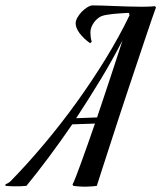

<svg xmlns="http://www.w3.org/2000/svg" viewBox="-174 -695 603 718"><path d="M409.2 -667Q404.3 -654.3 394.3 -625Q384.3 -595.7 370.6 -555.2Q356.9 -514.6 340.6 -465.6Q324.2 -416.5 306.6 -364Q289.1 -311.5 271.7 -258.5Q254.4 -205.6 238.8 -157.2Q223.1 -108.9 210 -68.4Q196.8 -27.8 188 0Q175.3 2 161.1 2.4Q148.9 3.4 133.1 2.9Q117.2 2.4 100.1 0L97.2 -4.9Q101.6 -13.2 109.9 -34.4Q118.2 -55.7 129.2 -85.9Q140.1 -116.2 153.6 -154.1Q167 -191.9 181.2 -232.9L96.2 -230Q50.3 -163.1 6.8 -105Q-36.6 -46.9 -75.2 0Q-85 1 -97.2 1.5Q-107.4 2 -121.8 1.7Q-136.2 1.5 -153.8 0L-152.8 -6.8Q-150.4 -6.8 -144.8 -9.8Q-139.2 -12.7 -133.8 -18.1Q-71.8 -81.5 -8.8 -156.5Q54.2 -231.4 112.3 -312Q170.4 -392.6 221.2 -475.3Q272 -558.1 310.1 -637.2Q310.1 -644 307.1 -647Q293.9 -646 279.3 -645.3Q264.6 -644.5 251 -643.1Q237.3 -641.6 225.3 -639.6Q213.4 -637.7 206.1 -634.8Q199.7 -632.3 192.4 -626.7Q185.1 -621.1 178.7 -612.8Q172.4 -604.5 168.2 -594.5Q164.1 -584.5 164.1 -574.2Q164.1 -567.9 165 -558.3Q166 -548.8 168.9 -539.1L163.1 -533.2Q138.2 -551.3 123.5 -571Q108.9 -590.8 108.9 -607.9Q108.9 -617.7 115.5 -629.4Q122.1 -641.1 131.8 -651.1Q141.6 -661.1 152.8 -668Q164.1 -674.8 172.9 -674.8Q188 -674.8 209.7 -674.1Q231.4 -673.3 255.6 -672.4Q279.8 -671.4 304.2 -670.7Q328.6 -669.9 349.1 -669.9Q357.9 -669.9 364.7 -669.9Q371.6 -669.9 377.7 -670.2Q383.8 -670.4 390.4 -670.7Q397 -670.9 405.8 -671.9ZM189 -255.9Q201.7 -293.9 214.8 -333Q228 -372.1 240.2 -409.4Q252.4 -446.8 263.7 -481Q274.9 -515.1 284.2 -543.9Q245.6 -469.2 201.2 -396Q156.7 -322.8 110.8 -252.9Z"/></svg>

Font: Romanesco
Style: Regular
Weight: 400
Designer: Astigmatic (AOETI)
Foundry: Astigmatic (AOETI)
Version: Version 1.000